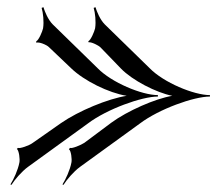

<svg xmlns="http://www.w3.org/2000/svg" viewBox="-20 -534 605 535"><path d="M154 -20 157 -19C165 -32 185 -56 203 -69L370 -190C423 -230 520 -265 565 -265V-269C520 -269 436 -304 397 -344L272 -466C259 -479 250 -501 246 -514L241 -512C245 -499 248 -474 245 -455C243 -446 233 -422 226 -419L227 -416C233 -418 254 -408 260 -402L317 -343C349 -310 415 -276 460 -267C412 -259 335 -225 290 -192L215 -136C206 -130 180 -119 175 -122L172 -118C178 -115 181 -90 179 -81C175 -60 163 -34 154 -20ZM9 -20 12 -19C20 -32 40 -56 58 -69L225 -190C278 -230 375 -265 420 -265V-269C375 -269 291 -304 252 -344L127 -466C114 -479 105 -501 101 -514L96 -512C100 -499 103 -474 100 -455C98 -446 88 -422 81 -419V-415C89 -418 110 -409 116 -403L178 -344C214 -309 283 -275 333 -267C281 -259 199 -225 150 -191L70 -135C62 -129 35 -119 30 -122L27 -119C33 -115 36 -90 34 -81C30 -60 18 -34 9 -20Z"/></svg>

Font: Armata Saber
Style: RgIta
Weight: 400
Designer: Jasper
Foundry: Cannot Into Space Fonts
Version: Version 0.970